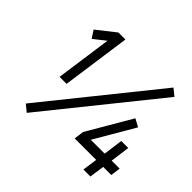

<svg xmlns="http://www.w3.org/2000/svg" viewBox="-161 -903 1105 1105"><g transform="rotate(45 391.5 -350.0)"><path d="M642 -420 485 -151 477 -91H652L639 0H696L709 -91H775L783 -151H718L734 -270H677L661 -151H548L690 -394ZM672 -700 136 -34 178 0 714 -666ZM224 -700 111 -611 141 -565 213 -622 165 -280H222L281 -700Z"/></g></svg>

Font: Unageo
Style: Light-Italic
Weight: 300
Designer: Richard Sepsi
Foundry: Richard Sepsi
Version: Version 2.000